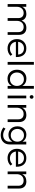

<svg xmlns="http://www.w3.org/2000/svg" viewBox="2206 -2988 978 5430"><g transform="rotate(90 2695.0 -273.0)"><path d="M95.2 0V-526.9H171.9V-408.2Q223.1 -528.3 373 -529.8Q447.3 -529.8 496.3 -493.7Q545.4 -457.5 562 -392.1Q610.8 -528.3 770 -529.8Q861.8 -529.8 913.8 -475.3Q965.8 -420.9 965.8 -325.2V0H888.2V-304.2Q888.2 -374.5 849.4 -413.8Q810.5 -453.1 742.2 -453.1Q661.6 -451.2 615.7 -397.9Q569.8 -344.7 569.8 -258.8V0H491.2V-304.2Q491.2 -375 452.6 -414.1Q414.1 -453.1 345.2 -453.1Q265.1 -451.2 218.5 -397.7Q171.9 -344.2 171.9 -258.8V0Z M1347.2 -528.8Q1347.2 -528.8 1348.6 -528.8Q1472.7 -528.8 1535.2 -449.7Q1593.3 -377 1593.3 -255.9Q1593.3 -244.6 1592.8 -232.9H1163.1Q1173.8 -155.8 1225.6 -110.4Q1277.3 -64.9 1354 -64.9Q1454.1 -64.9 1517.1 -130.9L1560.1 -85Q1522.5 -42.5 1468 -19.8Q1413.6 2.9 1348.1 2.9Q1231.9 2.9 1158.9 -71.3Q1085.9 -145.5 1085.9 -263.2Q1085.9 -380.9 1159.2 -454.8Q1232.4 -528.8 1347.2 -528.8ZM1163.1 -296.9H1522.9Q1519 -372.6 1471.7 -417.2Q1424.3 -461.9 1347.2 -461.9Q1272 -461.9 1222.2 -417Q1172.4 -372.1 1163.1 -296.9Z M1731.9 0V-742.2H1810.1V0Z M1951.7 -264.2Q1951.7 -382.8 2022.2 -456.8Q2092.8 -530.8 2204.6 -530.8Q2274.9 -530.8 2328.1 -500.2Q2381.3 -469.7 2410.6 -413.1V-742.2H2488.8V0H2410.6V-112.8Q2381.3 -56.6 2328.6 -26.4Q2275.9 3.9 2205.6 3.9Q2093.3 3.9 2022.5 -71Q1951.7 -146 1951.7 -264.2ZM2029.8 -262.2Q2029.8 -176.8 2083.5 -121.3Q2137.2 -65.9 2220.7 -65.9Q2303.7 -65.9 2357.2 -121.3Q2410.6 -176.8 2410.6 -262.2Q2410.6 -348.6 2357.2 -404.3Q2303.7 -460 2220.7 -460Q2136.7 -460 2083.3 -404.3Q2029.8 -348.6 2029.8 -262.2Z M2685.1 -639.6Q2670.4 -655.3 2670.4 -678.2Q2670.4 -701.2 2685.1 -716.6Q2699.7 -731.9 2721.2 -731.9Q2742.7 -731.9 2757.6 -716.6Q2772.5 -701.2 2772.5 -678.2Q2772.5 -655.3 2757.6 -639.6Q2742.7 -624 2721.2 -624Q2699.7 -624 2685.1 -639.6ZM2683.6 0V-526.9H2760.3V0Z M2950.2 0V-526.9H3027.8V-411.1Q3082 -528.3 3231.9 -529.8Q3326.2 -529.8 3379.2 -475.3Q3432.1 -420.9 3432.1 -325.2V0H3354V-304.2Q3354 -373.5 3314.5 -412.8Q3274.9 -452.1 3205.1 -452.1Q3128.4 -451.7 3081.5 -405.5Q3034.7 -359.4 3027.8 -283.2V0Z M3552.7 -277.8Q3552.7 -388.2 3618.9 -458.7Q3685.1 -529.3 3790.5 -529.8Q3857.4 -529.8 3907.7 -501.2Q3958 -472.7 3986.8 -419.9V-526.9H4064.9V-55.2Q4064.9 59.6 3992.7 127.7Q3920.4 195.8 3799.8 195.8Q3683.1 194.3 3584 120.1L3619.6 60.1Q3698.7 125.5 3796.9 127Q3883.3 127 3935.1 78.1Q3986.8 29.3 3986.8 -53.2V-132.8Q3959 -80.1 3908.9 -51.5Q3858.9 -22.9 3793 -22.9Q3686.5 -22.9 3619.6 -94Q3552.7 -165 3552.7 -277.8ZM3626 -274.9Q3627 -193.4 3677.2 -141.1Q3727.5 -88.9 3806.6 -88.9Q3885.3 -88.9 3936 -141.4Q3986.8 -193.8 3986.8 -274.9Q3986.8 -356.9 3936.3 -409.4Q3885.7 -461.9 3806.6 -461.9Q3727.5 -461.9 3677.2 -409.4Q3627 -356.9 3626 -274.9Z M4449.7 -528.8Q4449.7 -528.8 4451.2 -528.8Q4575.2 -528.8 4637.7 -449.7Q4695.8 -377 4695.8 -255.9Q4695.8 -244.6 4695.3 -232.9H4265.6Q4276.4 -155.8 4328.1 -110.4Q4379.9 -64.9 4456.5 -64.9Q4556.6 -64.9 4619.6 -130.9L4662.6 -85Q4625 -42.5 4570.6 -19.8Q4516.1 2.9 4450.7 2.9Q4334.5 2.9 4261.5 -71.3Q4188.5 -145.5 4188.5 -263.2Q4188.5 -380.9 4261.7 -454.8Q4335 -528.8 4449.7 -528.8ZM4265.6 -296.9H4625.5Q4621.6 -372.6 4574.2 -417.2Q4526.9 -461.9 4449.7 -461.9Q4374.5 -461.9 4324.7 -417Q4274.9 -372.1 4265.6 -296.9Z M4829.6 0V-526.9H4907.2V-411.1Q4961.4 -528.3 5111.3 -529.8Q5205.6 -529.8 5258.5 -475.3Q5311.5 -420.9 5311.5 -325.2V0H5233.4V-304.2Q5233.4 -373.5 5193.8 -412.8Q5154.3 -452.1 5084.5 -452.1Q5007.8 -451.7 4960.9 -405.5Q4914.1 -359.4 4907.2 -283.2V0Z"/></g></svg>

Font: Montserrat Light
Style: Regular
Weight: 300
Designer: Julieta Ulanovsky
Foundry: Julieta Ulanovsky
Version: Version 1.000;PS 002.000;hotconv 1.0.70;makeotf.lib2.5.58329